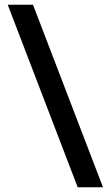

<svg xmlns="http://www.w3.org/2000/svg" viewBox="-20 -731 456 812"><path d="M308.6 61H415.5L119.6 -710.9H12.7Z"/></svg>

Font: Bert Sans Medium
Style: Regular
Weight: 500
Designer: Christian Robertson (Google), Cristiano Sobral
Foundry: Google, Cristiano Sobral
Version: Version 3.101